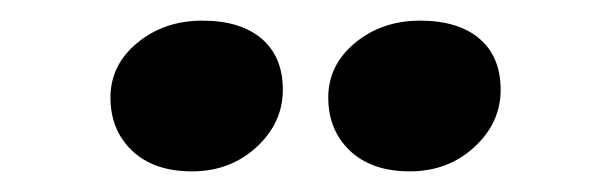

<svg xmlns="http://www.w3.org/2000/svg" viewBox="-20 -696 588 186"><path d="M166 -530Q129 -530 108 -550Q87 -570 87 -601.5Q87 -633 113 -654.5Q139 -676 176 -676Q213 -676 233.5 -658.5Q254 -641 254 -609Q254 -577 228.5 -553.5Q203 -530 166 -530ZM377 -530Q340 -530 319 -550Q298 -570 298 -601.5Q298 -633 324 -654.5Q350 -676 387 -676Q424 -676 444.5 -658.5Q465 -641 465 -609Q465 -577 439.5 -553.5Q414 -530 377 -530Z"/></svg>

Font: Oleo Script
Style: Bold
Weight: 700
Designer: Soytutype
Foundry: Soytutype
Version: Version 1.002